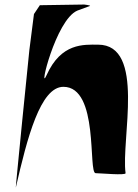

<svg xmlns="http://www.w3.org/2000/svg" viewBox="-20 -764 609 847"><path d="M412.5 -567C350.2 -567 249.7 -576 185.3 -432C148.1 -348.9 225.3 -675.8 320.7 -717C326.5 -719.5 377.4 -738 377.4 -738C377.8 -741.1 351.2 -744 351.2 -744L155.8 -741L129.8 -702C123 -649 116.2 -596 109.5 -543C107.5 -527.4 47 76 49.9 63C100 -156 158.2 -381 259.7 -381C418.7 -381 367.3 0 402 0C421.8 0 535.5 10.7 534 0C513.5 -147.3 623.7 -567 412.5 -567Z"/></svg>

Font: Rocketfuel
Style: Italic
Weight: 400
Designer: Mew Too
Foundry: Cannot Into Space Fonts.
Version: Version 0.27